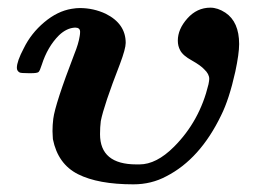

<svg xmlns="http://www.w3.org/2000/svg" viewBox="-20 -473 671 501"><path d="M444 -367Q444 -397 469 -425Q494 -453 529 -453Q548 -453 568 -440Q604 -416 604 -358Q604 -333 594 -286Q578 -214 557 -172Q502 -58 414 -13Q375 8 328 8Q236 8 183.5 -18.5Q131 -45 118 -110Q118 -112 117.5 -119.5Q117 -127 117 -131Q117 -147 119 -163Q124 -202 174 -332Q185 -359 188 -379Q189 -384 189 -390Q189 -401 176 -401Q154 -400 134 -381Q104 -351 89 -304Q84 -288 80.5 -285Q77 -282 61 -282H55Q34 -282 31 -284Q24 -288 24 -296Q24 -313 42 -347Q61 -386 95.5 -415Q130 -444 167 -450Q179 -452 188 -452Q224 -452 256 -437Q308 -411 308 -361Q308 -346 293 -306Q251 -198 243 -157Q241 -141 241 -123Q241 -44 336 -44H344Q388 -44 434 -90Q501 -157 524 -253Q526 -263 526 -267Q526 -280 513 -292Q504 -302 481 -315Q457 -328 450 -342Q444 -353 444 -367Z"/></svg>

Font: KaTeX_Math
Style: Bold Italic
Weight: 700
Version: Version 3699957226